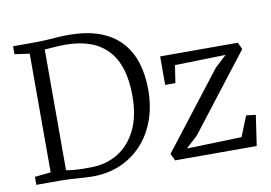

<svg xmlns="http://www.w3.org/2000/svg" viewBox="-79 -879 1434 1015"><g transform="rotate(-10 637.5 -371.5)"><path d="M125.5 -52V-689L45.5 -700V-743H166.5Q197 -743 226.2 -745Q255.5 -747 284.5 -749Q313.5 -751 343.5 -751Q440.5 -751 510 -725.5Q579.5 -700 623.5 -652.8Q667.5 -605.5 688.5 -540Q709.5 -474.5 709.5 -394Q709.5 -302 681.8 -227.2Q654 -152.5 603.2 -99.2Q552.5 -46 483.2 -18Q414 10 330.5 8Q312.5 7.5 293 6.2Q273.5 5 252.8 3.5Q232 2 210.8 1Q189.5 0 167.5 0H39.5V-43ZM207.5 -49Q231.5 -44.5 253.8 -42.8Q276 -41 297.8 -40.8Q319.5 -40.5 342.5 -41Q423 -42 486 -80.5Q549 -119 585.2 -193.2Q621.5 -267.5 621.5 -376Q621.5 -458 602.5 -519.2Q583.5 -580.5 545.5 -621.2Q507.5 -662 450.5 -682.5Q393.5 -703 317.5 -703Q295 -703 275.2 -701.8Q255.5 -700.5 238.5 -699Q221.5 -697.5 207.5 -697ZM1144 -503 871 -496 857 -402H802V-555H1219L1236 -518L919 -108L856.5 -51L1151.5 -60L1195.5 -169L1246.5 -163L1222.5 0H784.5L766.5 -38L1081.5 -445Z"/></g></svg>

Font: Merriweather 7pt Light
Style: Regular
Weight: 300
Designer: Eben Sorkin
Foundry: Eben Sorkin
Version: Version 2.200;gftools[0.9.31]